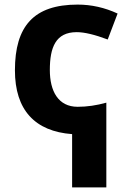

<svg xmlns="http://www.w3.org/2000/svg" viewBox="-20 -576 563 836"><path d="M197 -271C197 -369 222 -436 314 -436C348 -436 393 -425 449 -404L492 -517C436 -543 378 -556 318 -556C127 -556 45 -462 45 -270C45 -97 132 -4 294 8V240H443V-129C400 -117 359 -111 318 -111C233 -111 197 -180 197 -271Z"/></svg>

Font: Passageway
Style: Regular
Weight: 700
Foundry: Ascender Corporation
Version: Version 1.11